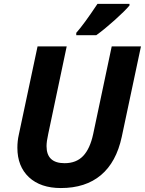

<svg xmlns="http://www.w3.org/2000/svg" viewBox="-20 -951 740 981"><path d="M369.6 -771V-783.2Q408.2 -826.2 478 -931.2H641.6V-922.9Q618.2 -895 565.7 -847.9Q513.2 -800.8 471.7 -771ZM291 9.8Q187.5 9.8 127.9 -45.4Q68.8 -101.1 68.8 -195.8Q68.8 -231 76.2 -263.2L171.9 -713.9H320.8L226.1 -265.1Q217.8 -228 217.8 -204.1Q217.8 -117.2 310.1 -117.2Q369.6 -117.2 404.8 -154.1Q439.9 -190.9 456.1 -266.1L550.8 -713.9H700.2L602.1 -252Q574.2 -122.1 495.6 -56.2Q417 9.8 291 9.8Z"/></svg>

Font: Open Sans Hebrew
Style: Bold Italic
Weight: 700
Italic angle: -12°
Foundry: Ascender Corporation, Yanek Iontef
Version: Version 2.001;PS 002.001;hotconv 1.0.70;makeotf.lib2.5.58329